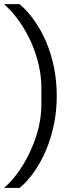

<svg xmlns="http://www.w3.org/2000/svg" viewBox="-25 -780 380 937"><path d="M252 -312Q252 -452.1 200.2 -576.2Q149.9 -691.4 70.8 -759.8H-4.9Q76.7 -686 127.9 -571.8Q176.8 -458 176.8 -354V-268.1Q176.8 -162.1 126 -48.8Q74.7 65.9 -4.9 137.2H70.8Q148.4 71.8 199.2 -45.9Q252 -172.4 252 -312Z"/></svg>

Font: Plexus Sans
Style: Regular
Weight: 400
Version: Version 2.001;PS 002.001;hotconv 1.0.70;makeotf.lib2.5.58329